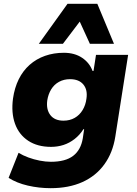

<svg xmlns="http://www.w3.org/2000/svg" viewBox="-20 -793 717 1004"><path d="M245 191Q184 191 125.5 177.5Q67 164 25 137L77 6Q100 20 128.5 30.5Q157 41 188 47Q219 53 246 53Q322 53 362.5 22Q403 -9 413 -70L420 -118L416 -117Q397 -87 370 -66Q343 -45 312 -35Q281 -25 247 -25Q176 -25 127.5 -57Q79 -89 58.5 -146Q38 -203 48 -278Q56 -334 78 -378.5Q100 -423 135 -454Q170 -485 215.5 -501Q261 -517 314 -517Q370 -517 409 -491Q448 -465 464 -422H469L482 -506H650L583 -79Q570 5 526 66Q482 127 411 159Q340 191 245 191ZM312 -162Q345 -162 370.5 -176.5Q396 -191 412 -217.5Q428 -244 432 -277Q439 -323 416 -351Q393 -379 346 -379Q314 -379 288.5 -365Q263 -351 247.5 -325.5Q232 -300 227 -267Q221 -220 243.5 -191Q266 -162 312 -162ZM183 -564 333 -773H489L576 -564H450L397 -680L309 -564Z"/></svg>

Font: Nunito Sans 7pt Black
Style: Italic
Weight: 900
Italic angle: -9°
Version: Version 3.101;gftools[0.9.27]